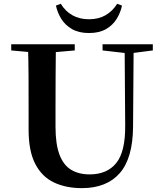

<svg xmlns="http://www.w3.org/2000/svg" viewBox="-20 -974 858 1013"><path d="M275.1 -944.5 300.8 -954Q323.8 -915.4 361.4 -893.9Q399 -872.4 449.5 -872.4Q500.2 -872.4 537.2 -893.9Q574.2 -915.4 598.2 -954L623.6 -944.5Q616.1 -907.7 595.6 -874.4Q575 -841.1 539.3 -820.4Q503.5 -799.7 449.5 -799.7Q396.2 -799.7 360.1 -820.4Q324 -841.1 303.4 -874.4Q282.9 -907.7 275.1 -944.5ZM411.6 18.6Q328.6 18.6 265.1 -11.1Q201.7 -40.8 166.3 -108.6Q130.9 -176.3 130.9 -290V-400.9Q130.9 -485.1 130.6 -570.6Q130.2 -656.1 127.5 -740.5H274.9Q273.9 -656.3 273.4 -571.6Q272.9 -486.9 272.9 -400.9V-305Q272.9 -213.4 293.8 -158.2Q314.7 -102.9 355.1 -78.4Q395.4 -53.9 453 -53.9Q545.1 -53.9 593.5 -114Q641.9 -174.1 640.5 -312.5L637.5 -740.5H685.2L682 -304.3Q680.6 -138.8 611.5 -60.1Q542.4 18.6 411.6 18.6ZM39.2 -707.9V-740.5H374.4V-707.9L218.8 -694.2H191.8ZM521.1 -707.9V-740.5H786.3V-707.9L674.7 -693.5H646.5Z"/></svg>

Font: Noto Serif SC ExtraLight
Style: Regular
Weight: 200
Designer: Ryoko NISHIZUKA 西塚涼子 (kana & ideographs); Frank Grießhammer (Latin, Greek & Cyrillic); Wenlong ZHANG 张文龙 (bopomofo); San
Foundry: Adobe
Version: Version 2.002-H1;hotconv 1.1.0;makeotfexe 2.6.0